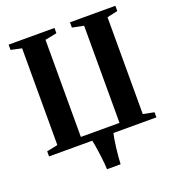

<svg xmlns="http://www.w3.org/2000/svg" viewBox="-164 -872 1097 1200"><g transform="rotate(-20 385.0 -272.0)"><path d="M431.5 199H341Q340.5 184 338.8 162Q337 140 333.8 115.2Q330.5 90.5 327.2 67Q324 43.5 320.8 25.8Q317.5 8 315 0H28V-34L101 -49V-692.5L29.5 -708V-743H334.5V-708L256.5 -692.5V-46.5H513.5V-692.5L437.5 -708V-743H739.5V-708L669 -692.5V-48.5L742 -34V0H456Q452.5 15 448.5 38.8Q444.5 62.5 441 90.8Q437.5 119 435 147.2Q432.5 175.5 431.5 199Z"/></g></svg>

Font: Merriweather 96pt
Style: Bold
Weight: 700
Version: Version 2.100